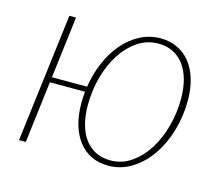

<svg xmlns="http://www.w3.org/2000/svg" viewBox="-79 -602 825 711"><g transform="rotate(15 334.0 -247.0)"><path d="M611.5 -303Q611.5 -244 595.5 -188.5Q579.5 -133 550 -89.8Q520.5 -46.5 479 -20.2Q437.5 6 387.5 6Q352 6 323.5 -7.8Q295 -21.5 274.8 -47.2Q254.5 -73 243.8 -109.5Q233 -146 233 -192Q233 -203.5 233.5 -214.2Q234 -225 235 -236.5H100.5L71.5 0H45.5L106.5 -493H132L103 -256.5H238Q245.5 -306 264.2 -350.2Q283 -394.5 311.2 -427.8Q339.5 -461 376.2 -480.5Q413 -500 456 -500Q491.5 -500 520.2 -486.2Q549 -472.5 569.2 -447Q589.5 -421.5 600.5 -385Q611.5 -348.5 611.5 -303ZM391 -15Q434.5 -15 470.2 -39.5Q506 -64 531.8 -104.5Q557.5 -145 571.5 -196.8Q585.5 -248.5 585.5 -303Q585.5 -344.5 576.2 -377.2Q567 -410 549.8 -432.5Q532.5 -455 508 -467Q483.5 -479 452.5 -479Q409 -479 373.2 -454.8Q337.5 -430.5 311.8 -390.5Q286 -350.5 272 -298.8Q258 -247 258 -192Q258 -150.5 267 -117.8Q276 -85 293.2 -62Q310.5 -39 335.2 -27Q360 -15 391 -15Z"/></g></svg>

Font: Lato Thin
Style: Italic
Weight: 200
Italic angle: -7°
Designer: Lukasz Dziedzic
Foundry: tyPoland Lukasz Dziedzic
Version: Version 2.007; 2014-02-27